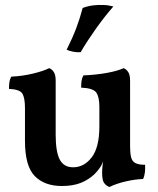

<svg xmlns="http://www.w3.org/2000/svg" viewBox="-20 -740 633 769"><path d="M228 5Q158 5 119 -35Q80 -75 80 -176V-307Q80 -347 70 -364.5Q60 -382 16 -384Q16 -398 17.5 -410Q19 -422 25 -433Q69 -435 111 -445Q153 -455 177 -467Q188 -463 195.5 -451.5Q203 -440 203 -417V-200Q203 -133 219 -101.5Q235 -70 273 -70Q317 -70 347.5 -110Q378 -150 378 -234V-312Q378 -352 365.5 -369.5Q353 -387 305 -389Q305 -403 306.5 -415Q308 -427 314 -438Q364 -440 408 -448Q452 -456 475 -467Q486 -463 493.5 -451.5Q501 -440 501 -417V-133L394 -97Q389 -81 379.5 -67.5Q370 -54 359 -43Q335 -20 303.5 -7.5Q272 5 228 5ZM418 9Q404 3 396.5 -8Q389 -19 389 -49Q389 -63 391.5 -83.5Q394 -104 400 -132L501 -155Q501 -127 505 -110.5Q509 -94 522 -87Q535 -80 561 -80Q562 -66 560.5 -51Q559 -36 553 -23Q521 -22 484 -13.5Q447 -5 418 9ZM303 -531Q288 -530 272.5 -533Q257 -536 247 -541Q271 -589 286 -629Q301 -669 311 -708Q332 -716 353.5 -718.5Q375 -721 394 -720Q405 -720 415.5 -718Q426 -716 434 -714Q399 -674 364.5 -625.5Q330 -577 303 -531Z"/></svg>

Font: Vollkorn SemiBold
Style: Regular
Weight: 600
Designer: Friedrich Althausen
Foundry: Friedrich Althausen
Version: Version 5.000